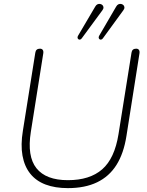

<svg xmlns="http://www.w3.org/2000/svg" viewBox="-20 -962 760 990"><path d="M330 8Q264 8 215 -10.5Q166 -29 136 -66.5Q106 -104 96 -159.5Q86 -215 98 -288L162 -690Q165 -711 186 -711Q196 -711 200.5 -704.5Q205 -698 203 -686L139 -282Q119 -156 168 -94.5Q217 -33 330 -33Q443 -33 507 -89Q571 -145 591 -270L658 -690Q661 -711 682 -711Q692 -711 696.5 -704.5Q701 -698 699 -686L632 -261Q618 -171 580.5 -111.5Q543 -52 480.5 -22Q418 8 330 8ZM508 -909 402 -765Q398 -759 393 -758Q388 -757 384.5 -759.5Q381 -762 380 -766.5Q379 -771 382 -777L471 -928Q476 -937 483 -940Q490 -943 497 -941.5Q504 -940 508.5 -935.5Q513 -931 513.5 -924Q514 -917 508 -909ZM616 -909 511 -765Q507 -759 502 -758Q497 -757 493.5 -759.5Q490 -762 489 -766.5Q488 -771 491 -777L579 -928Q584 -937 591 -940Q598 -943 605 -941.5Q612 -940 616.5 -935.5Q621 -931 621.5 -924Q622 -917 616 -909Z"/></svg>

Font: Nunito Variable Extra Light
Style: Italic
Weight: 200
Italic angle: -9°
Designer: Vernon Adams
Foundry: Vernon Adams
Version: Version 3.602